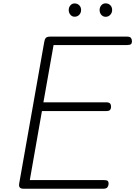

<svg xmlns="http://www.w3.org/2000/svg" viewBox="-20 -1152 826 1172"><path d="M123.5 0Q106.5 0 100.5 -8Q94.5 -16 97 -31L250 -895.5Q252.5 -912 259.5 -920.2Q266.5 -928.5 287 -928.5H754.5Q773.5 -928.5 779.5 -920.2Q785.5 -912 785.5 -900.5Q785.5 -888.5 779.8 -882.8Q774 -877 754.5 -877H307L245 -527.5H627Q646 -527.5 652 -520Q658 -512.5 658 -500Q658 -488.5 652 -481.2Q646 -474 627 -474H236L162 -53H611.5Q631 -53 637 -47.8Q643 -42.5 643 -31.5Q643 -19.5 636.5 -9.8Q630 0 611.5 0ZM625 -1049.5Q609 -1049.5 598.5 -1061.5Q588 -1073.5 588 -1091Q588 -1107 598 -1119.2Q608 -1131.5 625 -1131.5Q641.5 -1131.5 653 -1120.5Q664.5 -1109.5 664.5 -1091Q664.5 -1074 653.2 -1061.8Q642 -1049.5 625 -1049.5ZM435.5 -1050Q420 -1050 409.8 -1062Q399.5 -1074 399.5 -1091Q399.5 -1107 409.5 -1119Q419.5 -1131 435.5 -1131Q452 -1131 463.5 -1120Q475 -1109 475 -1091Q475 -1074 464 -1062Q453 -1050 435.5 -1050Z"/></svg>

Font: Edu AU VIC WA NT Hand
Style: Regular
Weight: 400
Designer: Tina and Corey Anderson, Eben Sorkin, Mirko Velimirovic
Foundry: Google for Education
Version: Version 1.001